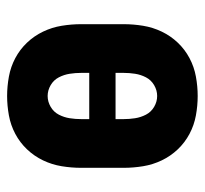

<svg xmlns="http://www.w3.org/2000/svg" viewBox="-38 -530 576 540"><g transform="rotate(-90 250.0 -260.0)"><path d="M250 8Q223 8 195.5 3Q168 -2 143.5 -15Q119 -28 100 -48Q81 -68 69 -93Q57 -118 52.5 -145.5Q48 -173 48 -200V-320Q48 -347 52.5 -374.5Q57 -402 69 -427Q81 -452 100 -472Q119 -492 143.5 -505Q168 -518 195.5 -523Q223 -528 250 -528Q277 -528 304.5 -523Q332 -518 356.5 -505Q381 -492 400 -472Q419 -452 431 -427Q443 -402 447.5 -374.5Q452 -347 452 -320V-200Q452 -173 447.5 -145.5Q443 -118 431 -93Q419 -68 400 -48Q381 -28 356.5 -15Q332 -2 304.5 3Q277 8 250 8ZM315 -297V-320Q315 -336 312.5 -352Q310 -368 302.5 -382.5Q295 -397 280.5 -405.5Q266 -414 250 -414Q234 -414 219.5 -405.5Q205 -397 197.5 -382.5Q190 -368 187.5 -352Q185 -336 185 -320V-297ZM250 -106Q266 -106 280.5 -114.5Q295 -123 302.5 -137.5Q310 -152 312.5 -168Q315 -184 315 -200V-223H185V-200Q185 -184 187.5 -168Q190 -152 197.5 -137.5Q205 -123 219.5 -114.5Q234 -106 250 -106Z"/></g></svg>

Font: Iosevka SS04 Heavy
Style: Regular
Weight: 900
Monospace: yes
Designer: Belleve Invis
Foundry: Belleve Invis
Version: Version 19.0.0; ttfautohint (v1.8.4)